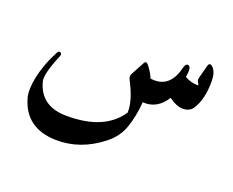

<svg xmlns="http://www.w3.org/2000/svg" viewBox="-105 -572 1203 993"><g transform="rotate(20 496.0 -75.5)"><path d="M885 -382Q892 -408 913 -386Q934 -364 934 -314Q934 -217 897 -159Q885 -140 863 -134Q819 -122 764 -163Q716 -86 636 -92Q633 -53 626 -17.5Q619 18 608 50Q587 112 531 156Q414 248 279 245Q111 241 69 91Q57 49 72 -24Q80 -61 94.5 -100.5Q109 -140 131 -181Q138 -194 148 -189Q158 -183 152 -169Q103 -53 114 -15Q147 109 290 109Q498 110 581 -15Q584 -80 533 -177Q524 -194 530 -207L572 -285Q581 -302 599 -278Q608 -266 616.5 -252Q625 -238 632 -221Q741 -205 771 -333Q777 -355 790 -354Q812 -351 801 -292Q835 -271 876 -272Q876 -277 866 -293Q863 -299 867 -314Z"/></g></svg>

Font: Amiri
Style: Bold
Weight: 700
Designer: Khaled Hosny
Version: Version 0.113